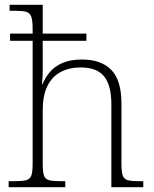

<svg xmlns="http://www.w3.org/2000/svg" viewBox="-20 -780 643 800"><path d="M16 0V-25H37Q71 -25 88 -29Q105 -33 110.5 -48.5Q116 -64 116 -98V-610H22V-640H116V-659Q116 -695 110 -711Q104 -727 88.5 -731Q73 -735 44 -735H20V-760H158V-640H340V-610H158V-484Q158 -474 157.5 -462.5Q157 -451 156 -442Q155 -433 155 -429H157Q168 -456 187.5 -479.5Q207 -503 240 -517.5Q273 -532 322 -532Q401 -532 443.5 -489Q486 -446 486 -349V-98Q486 -64 491.5 -48.5Q497 -33 513 -29Q529 -25 561 -25H577V0H444V-346Q444 -424 414 -461.5Q384 -499 316 -499Q268 -499 232 -479.5Q196 -460 177 -420.5Q158 -381 158 -320V-97Q158 -63 163.5 -48Q169 -33 185.5 -29Q202 -25 234 -25H252V0Z"/></svg>

Font: Noto Serif Bengali ExtraLight
Style: Regular
Weight: 250
Version: Version 2.003